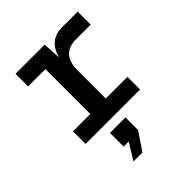

<svg xmlns="http://www.w3.org/2000/svg" viewBox="-217 -660 1034 1034"><g transform="rotate(-45 300.0 -142.5)"><path d="M78 0V-96H210V-438H78V-534H300L307 -430Q332 -534 435 -534H552V-435H442Q328 -435 328 -312V-96H493V0ZM194 249 252 155H213V51H331V147L262 249Z"/></g></svg>

Font: Geist Mono SemiBold
Style: Regular
Weight: 600
Monospace: yes
Designer: Basement.studio, Andrés Briganti, Mateo Zaragoza
Foundry: Basement.studio, Vercel, Andrés Briganti, Guido Ferreyra, Mateo Zaragoza
Version: Version 1.500; ttfautohint (v1.8.4.7-5d5b)